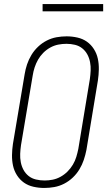

<svg xmlns="http://www.w3.org/2000/svg" viewBox="-20 -923 540 951"><path d="M199 8Q172 8 145.5 2Q119 -4 98.5 -18.5Q78 -33 64 -55Q50 -77 44.5 -102.5Q39 -128 39.5 -155.5Q40 -183 44 -210L102 -555Q106 -580 114 -604Q122 -628 135.5 -650.5Q149 -673 168.5 -691.5Q188 -710 211.5 -722Q235 -734 260 -738.5Q285 -743 310 -743Q337 -743 363.5 -737Q390 -731 410.5 -716.5Q431 -702 445 -680Q459 -658 464.5 -632.5Q470 -607 469.5 -579.5Q469 -552 465 -525L408 -180Q403 -155 395 -131Q387 -107 373.5 -84.5Q360 -62 340.5 -43.5Q321 -25 297.5 -13Q274 -1 249 3.5Q224 8 199 8ZM201 -29Q221 -29 241 -33Q261 -37 280 -47.5Q299 -58 314.5 -73.5Q330 -89 341 -107.5Q352 -126 358 -146Q364 -166 368 -186L425 -531Q428 -552 429 -573.5Q430 -595 426 -615.5Q422 -636 412.5 -653.5Q403 -671 387.5 -683.5Q372 -696 351.5 -701Q331 -706 309 -706Q289 -706 268.5 -702Q248 -698 229 -687.5Q210 -677 194.5 -661.5Q179 -646 168.5 -627.5Q158 -609 151.5 -589Q145 -569 142 -549L84 -204Q81 -183 80 -161.5Q79 -140 83 -119.5Q87 -99 96.5 -81.5Q106 -64 121.5 -51.5Q137 -39 158 -34Q179 -29 201 -29ZM491 -867H191V-903H491Z"/></svg>

Font: Iosevka Curly Slab Extralight
Style: Italic
Weight: 200
Italic angle: -9°
Monospace: yes
Designer: Belleve Invis
Foundry: Belleve Invis
Version: Version 22.1.2; ttfautohint (v1.8.4)